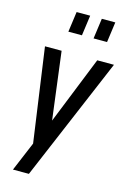

<svg xmlns="http://www.w3.org/2000/svg" viewBox="-141 -847 734 1093"><g transform="rotate(15 226.0 -300.0)"><path d="M51 180H145L452 -545H353.5L194 -147L143.5 -545H45.5L123.5 7.5ZM152.5 -660H232.5L249 -780H169ZM301 -660H380.5L397 -780H317.5Z"/></g></svg>

Font: Mohave Medium
Style: Italic
Weight: 500
Italic angle: -8°
Designer: Gumpita Rahayu
Foundry: Tokotype
Version: Version 2.002; ttfautohint (v1.8.3)